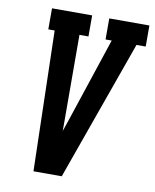

<svg xmlns="http://www.w3.org/2000/svg" viewBox="-83 -798 694 862"><g transform="rotate(10 264.0 -367.5)"><path d="M129 0 113 -639H84V-735H267V-639H226L227 -245Q227 -234 227 -223Q227 -212 227 -201Q231 -212 234.5 -223Q238 -234 242 -245L373 -639H345V-735H528V-639H486L258 0Z"/></g></svg>

Font: Iosevka Slab
Style: Bold Italic
Weight: 700
Italic angle: -9°
Monospace: yes
Designer: Belleve Invis
Foundry: Belleve Invis
Version: Version 11.1.0; ttfautohint (v1.8.3)